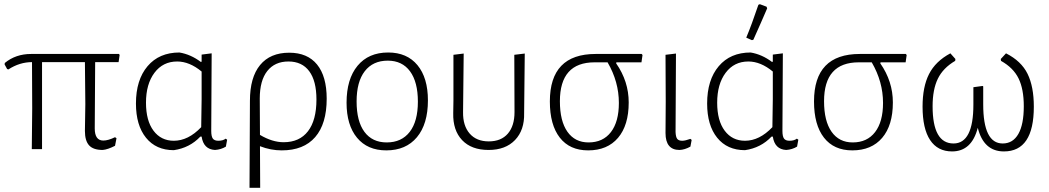

<svg xmlns="http://www.w3.org/2000/svg" viewBox="-20 -713 5016 918"><path d="M132 0 134 -195 133 -416Q74 -416 20 -381L14 -383L2 -405L3 -412Q55 -455 129 -455H549L552 -450L547 -416H435L433 -99Q433 -41 474 -41Q497 -41 530 -57L537 -52L530 -16Q495 2 471 4Q426 4 406 -18Q386 -40 386 -87L388 -215L386 -416H181V0Z M811 5Q726 5 678 -54.5Q630 -114 630 -218Q630 -331 685.5 -396.5Q741 -462 838 -462Q892 -453 940 -417L944 -418V-452L992 -458L990 -87Q990 -61 997.5 -50.5Q1005 -40 1024 -40Q1046 -40 1059 -50L1066 -45L1060 -12Q1037 2 1008 4Q953 1 944 -60H938Q887 -6 811 5ZM678 -222Q678 -136 714 -88Q750 -40 811 -40Q880 -40 942 -105L944 -239V-371Q886 -419 827 -419Q759 -419 718.5 -365Q678 -311 678 -222Z M1173 185 1175 -231Q1175 -343 1223.5 -402Q1272 -461 1363 -461Q1450 -461 1496 -404.5Q1542 -348 1542 -241Q1542 -121 1487 -57.5Q1432 6 1327 6Q1274 6 1223 -14L1224 185ZM1222 -242 1223 -68Q1282 -33 1336 -33Q1412 -33 1452.5 -85.5Q1493 -138 1493 -237Q1493 -326 1458.5 -372.5Q1424 -419 1359 -419Q1294 -419 1258 -373.5Q1222 -328 1222 -242Z M1836 -462Q1926 -462 1976 -401.5Q2026 -341 2026 -233Q2026 -120 1973.5 -57Q1921 6 1827 6Q1737 6 1687 -54.5Q1637 -115 1637 -222Q1637 -335 1689.5 -398.5Q1742 -462 1836 -462ZM1834 -423Q1763 -423 1724 -372.5Q1685 -322 1685 -228Q1685 -133 1722.5 -82.5Q1760 -32 1829 -32Q1900 -32 1939 -82.5Q1978 -133 1978 -227Q1978 -321 1940.5 -372Q1903 -423 1834 -423Z M2316 4Q2234 4 2189.5 -43Q2145 -90 2147 -172L2148 -233V-451L2197 -457L2194 -177Q2193 -112 2225.5 -74.5Q2258 -37 2317 -37Q2376 -37 2408 -74Q2440 -111 2440 -177L2439 -451L2489 -457L2486 -172Q2488 -91 2442.5 -43.5Q2397 4 2316 4Z M2792 6Q2704 6 2656.5 -55Q2609 -116 2609 -228Q2609 -455 2828 -455H3048L3052 -450L3047 -415H2927L2926 -410Q2986 -324 2986 -223Q2986 -114 2935 -54Q2884 6 2792 6ZM2794 -32Q2863 -32 2901 -81.5Q2939 -131 2939 -221Q2939 -322 2885 -415H2823Q2657 -415 2657 -229Q2657 -134 2693 -83Q2729 -32 2794 -32Z M3229 4Q3162 4 3162 -77L3163 -227L3162 -451L3212 -457L3210 -82Q3211 -58 3218 -49Q3225 -40 3242 -40Q3256 -40 3281 -49L3287 -44L3281 -12Q3254 3 3229 4Z M3606 -690 3613 -693 3645 -681 3648 -673Q3641 -656 3618 -604Q3595 -552 3582 -523L3575 -521L3548 -533Q3574 -595 3606 -690ZM3542 5Q3457 5 3409 -54.5Q3361 -114 3361 -218Q3361 -331 3416.5 -396.5Q3472 -462 3569 -462Q3623 -453 3671 -417L3675 -418V-452L3723 -458L3721 -87Q3721 -61 3728.5 -50.5Q3736 -40 3755 -40Q3777 -40 3790 -50L3797 -45L3791 -12Q3768 2 3739 4Q3684 1 3675 -60H3669Q3618 -6 3542 5ZM3409 -222Q3409 -136 3445 -88Q3481 -40 3542 -40Q3611 -40 3673 -105L3675 -239V-371Q3617 -419 3558 -419Q3490 -419 3449.5 -365Q3409 -311 3409 -222Z M4055 6Q3967 6 3919.5 -55Q3872 -116 3872 -228Q3872 -455 4091 -455H4311L4315 -450L4310 -415H4190L4189 -410Q4249 -324 4249 -223Q4249 -114 4198 -54Q4147 6 4055 6ZM4057 -32Q4126 -32 4164 -81.5Q4202 -131 4202 -221Q4202 -322 4148 -415H4086Q3920 -415 3920 -229Q3920 -134 3956 -83Q3992 -32 4057 -32Z M4532 11Q4463 11 4427 -43.5Q4391 -98 4391 -203Q4391 -298 4422 -359Q4453 -420 4524 -458L4548 -431L4547 -422Q4489 -388 4464 -336.5Q4439 -285 4439 -205Q4439 -27 4539 -27Q4634 -27 4634 -213V-296L4678 -302L4681 -300V-214Q4681 -27 4774 -27Q4823 -27 4849 -72.5Q4875 -118 4875 -205Q4875 -287 4850 -338Q4825 -389 4766 -422L4765 -431L4790 -458Q4863 -421 4893 -360Q4923 -299 4923 -203Q4923 11 4780 11Q4683 11 4655 -102Q4626 11 4532 11Z"/></svg>

Font: Alegreya Sans Light
Style: Regular
Weight: 300
Designer: Juan Pablo del Peral
Foundry: Huerta Tipografica
Version: Version 2.007